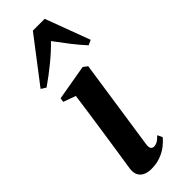

<svg xmlns="http://www.w3.org/2000/svg" viewBox="-267 -817 851 851"><g transform="rotate(-45 159.0 -391.0)"><path d="M103.5 11Q84 11 67.8 4.2Q51.5 -2.5 43 -17.8Q34.5 -33 37.5 -58Q39 -67.5 43.2 -95.5Q47.5 -123.5 53.8 -164.5Q60 -205.5 67.2 -254.2Q74.5 -303 82 -354.8Q89.5 -406.5 96 -455L38 -476L41 -495.5L208 -524.5L228 -509.5L165 -83.5Q162.5 -64.5 168 -57.8Q173.5 -51 182.5 -51Q193 -51 203.2 -56.5Q213.5 -62 228 -77L239 -54Q227.5 -39 208.5 -24Q189.5 -9 163.2 1Q137 11 103.5 11ZM30.5 -573 7.5 -587.5 166 -794.5H240L318.5 -584.5L295 -573.5Q268.5 -602 242.5 -635.5Q216.5 -669 190 -705Q157.5 -671.5 117.2 -638.5Q77 -605.5 30.5 -573Z"/></g></svg>

Font: Merriweather 120pt SemiBold
Style: Italic
Weight: 600
Italic angle: -7.8°
Version: Version 2.101